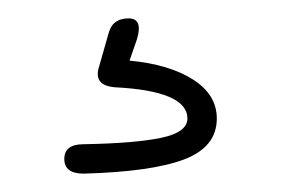

<svg xmlns="http://www.w3.org/2000/svg" viewBox="-20 -20 306 209"><path d="M71 169Q50 169 50 153Q50 137 71 137Q127 136 155.5 130Q184 124 184 109Q184 79 105 75Q81 73 88 52L98 17Q102 0 120 0Q136 0 129 23L121 46Q164 50 190 66.5Q216 83 216 109Q216 140 180.5 153.5Q145 167 71 169Z"/></svg>

Font: Zen Maru Gothic Light
Style: Regular
Weight: 300
Designer: Yoshimichi Ohira
Foundry: Positype
Version: Version 1.001